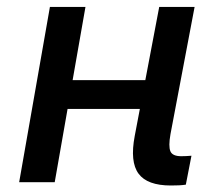

<svg xmlns="http://www.w3.org/2000/svg" viewBox="-20 -538 626 567"><path d="M36.6 0 127.4 -517.6H232.4L141.6 0ZM105 -216.3 119.6 -301.3H496.1L481.4 -216.3ZM484.4 9.8Q415 9.8 389.2 -25.1Q363.3 -60.1 377.9 -136.7L450.2 -517.6H554.7L483.4 -141.6Q477.1 -106 483.2 -91.3Q489.3 -76.7 515.1 -76.7Q528.8 -76.7 545.4 -78.1L528.8 7.3Q519.5 8.8 508.5 9.3Q497.6 9.8 484.4 9.8Z"/></svg>

Font: Cascadia Code
Style: Italic
Weight: 400
Italic angle: -10°
Designer: Aaron Bell
Foundry: Saja Typeworks
Version: Version 2407.024